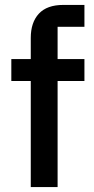

<svg xmlns="http://www.w3.org/2000/svg" viewBox="-20 -760 380 780"><path d="M105 -431H26V-520H105V-606Q105 -669 138 -704.5Q171 -740 237 -740H323V-651H214V-520H323V-431H214V0H105Z"/></svg>

Font: IBM Plex Arabic Medium
Style: Regular
Weight: 500
Designer: Mike Abbink, Paul van der Laan, Pieter van Rosmalen, Wael Morcos, Khajak Apelian
Foundry: Bold Monday
Version: Version 1.0